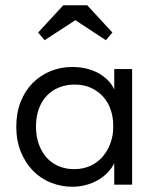

<svg xmlns="http://www.w3.org/2000/svg" viewBox="-20 -703 598 731"><path d="M415 0H483V-309V-316V-440H415V-316L411 -309V-126L415 -111ZM255 8Q288 8 317 -1.5Q346 -11 368 -27Q390 -43 405 -64.5Q420 -86 425 -111V-217H411Q411 -188 401 -159.5Q391 -131 372.5 -108.5Q354 -86 326 -72.5Q298 -59 262 -59Q230 -59 203 -70.5Q176 -82 157 -103.5Q138 -125 127.5 -155Q117 -185 117 -221Q117 -259 128 -289Q139 -319 159 -339.5Q179 -360 206 -370.5Q233 -381 264 -381Q300 -381 327.5 -368Q355 -355 373.5 -334Q392 -313 401.5 -285Q411 -257 411 -227H420V-345Q417 -363 404 -381.5Q391 -400 370 -415Q349 -430 320 -439Q291 -448 255 -448Q211 -448 172 -432Q133 -416 104 -386.5Q75 -357 58.5 -315Q42 -273 42 -220Q42 -167 59.5 -124.5Q77 -82 106 -52.5Q135 -23 174 -7.5Q213 8 255 8ZM150 -550 305 -651H229L383 -550L408 -579L312 -683H221L125 -579Z"/></svg>

Font: Tilda Sans VF
Style: Regular
Weight: 400
Designer: ParaType Ltd
Foundry: ParaType Ltd
Version: Version 1.010